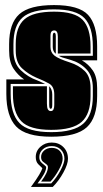

<svg xmlns="http://www.w3.org/2000/svg" viewBox="-20 -526 408 757"><path d="M182 13Q82 13 43.5 -27.5Q5 -68 5 -156V-213H75Q51 -229 33.5 -255Q16 -281 16 -327V-352Q16 -434 56 -470Q96 -506 193 -506Q291 -506 327 -467.5Q363 -429 363 -343V-288H303Q329 -273 346 -248Q363 -223 363 -179V-147Q363 -62 322.5 -24.5Q282 13 182 13ZM182 -5Q271 -5 308.5 -38.5Q346 -72 346 -147V-179Q346 -226 321 -252.5Q296 -279 258 -290L241 -295Q233 -297 225.5 -299.5Q218 -302 212 -306H346V-343Q346 -420 313 -454.5Q280 -489 193 -489Q105 -489 69 -457Q33 -425 33 -352V-327Q33 -277 61.5 -249.5Q90 -222 127 -209Q132 -207 143 -202Q154 -197 158 -195H22V-156Q22 -77 56.5 -41Q91 -5 182 -5ZM182 -14Q96 -14 63.5 -48.5Q31 -83 31 -156V-186H165V-118Q165 -101 169 -94.5Q173 -88 180 -88Q188 -88 191 -95Q194 -102 194 -112V-153Q194 -185 173.5 -196.5Q153 -208 123 -220Q91 -234 66.5 -257Q42 -280 42 -327V-352Q42 -420 76.5 -450Q111 -480 193 -480Q275 -480 306 -447.5Q337 -415 337 -343V-315H208V-382Q208 -406 194 -406Q187 -406 183 -401.5Q179 -397 179 -383V-341Q179 -319 195 -306.5Q211 -294 255 -280Q290 -269 313.5 -246.5Q337 -224 337 -179V-147Q337 -77 302 -45.5Q267 -14 182 -14ZM200 -314Q188 -323 188 -341V-383Q188 -397 194 -397Q200 -397 200 -383ZM180 -97Q177 -97 175.5 -100.5Q174 -104 174 -114V-186Q186 -174 186 -153V-112Q186 -97 180 -97ZM102 211Q124 181 134.5 163Q145 145 147 137L146 136Q140 131 130.5 121Q121 111 121 93Q121 69 139.5 52.5Q158 36 184 36Q212 36 230 54Q248 72 248 100Q248 121 230 154Q212 187 188 211ZM128 197H182Q203 175 218.5 146Q234 117 234 100Q234 78 220 64Q206 50 184 50Q163 50 149 62.5Q135 75 135 93Q135 106 141.5 113Q148 120 154 124Q160 129 161 130.5Q162 132 162 133Q162 155 128 197ZM142 190Q169 154 169 133Q169 126 162.5 121.5Q156 117 149 111Q142 105 142 93Q142 78 154 67.5Q166 57 184 57Q204 57 215.5 69Q227 81 227 100Q227 117 211.5 144.5Q196 172 179 190ZM149 139H150Q150 140 149 139Z"/></svg>

Font: Alumni Sans Collegiate One
Style: Regular
Weight: 400
Designer: Robert E. Leuschke
Foundry: Robert E. Leuschke
Version: Version 1.100